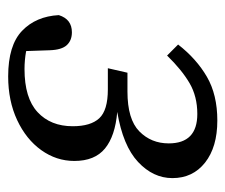

<svg xmlns="http://www.w3.org/2000/svg" viewBox="-61 -478 552 470"><g transform="rotate(90 215.0 -243.0)"><path d="M167 13Q91 13 55.5 -21Q20 -55 17 -111Q27 -143 59 -143Q79 -143 90.5 -130.5Q102 -118 103 -89L105 -31Q116 -29 127 -28Q138 -27 149 -27Q220 -27 254.5 -59Q289 -91 289 -145Q289 -189 269.5 -210Q250 -231 199 -231H147L158 -279H204Q272 -279 301.5 -308Q331 -337 331 -380Q331 -450 259 -450Q216 -450 183.5 -431Q151 -412 116 -376L89 -403Q124 -448 168 -473.5Q212 -499 275 -499Q340 -499 378 -469Q416 -439 416 -389Q416 -342 376.5 -305Q337 -268 254 -254Q313 -249 343.5 -224Q374 -199 374 -149Q374 -105 347.5 -68Q321 -31 274 -9Q227 13 167 13Z"/></g></svg>

Font: Source Serif 4 SmText
Style: Italic
Weight: 400
Italic angle: -12°
Designer: Frank Grießhammer
Foundry: Adobe
Version: Version 4.005;hotconv 1.1.0;makeotfexe 2.6.0